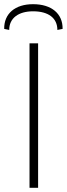

<svg xmlns="http://www.w3.org/2000/svg" viewBox="-42 -897 319 917"><path d="M2 -754C2 -811 47 -843 116 -843C189 -843 232 -811 232 -754L257 -759C258 -832 204 -877 116 -877C30 -877 -23 -832 -22 -759ZM140 -690H99V0H140Z"/></svg>

Font: Exo 2 Extra Light
Style: Regular
Weight: 250
Designer: Natanael Gama
Version: Version 1.001;PS 001.001;hotconv 1.0.88;makeotf.lib2.5.64775